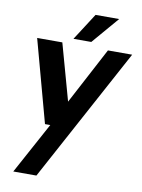

<svg xmlns="http://www.w3.org/2000/svg" viewBox="-107 -822 864 1170"><g transform="rotate(10 324.5 -236.5)"><path d="M390.1 -583H279.8L387.2 -750H533.2ZM648.9 -549.8 202.1 276.9H59.1L231.9 -41H199.2L61 -549.8H216.8L314 -200.2L499 -549.8Z"/></g></svg>

Font: Oakes Grotesk
Style: Bold Italic
Weight: 700
Designer: Samuel Oakes
Foundry: Samuel Oakes
Version: Version 1.0 | wf-rip DC20170320